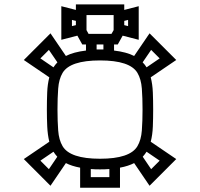

<svg xmlns="http://www.w3.org/2000/svg" viewBox="-20 -843 919 882"><path d="M568.4 -723.1V-751.5L550.8 -747.1V-727.5ZM674.3 -65.9 713.4 -105 653.3 -146Q645.5 -133.8 635.7 -123ZM653.3 -533.7 713.4 -574.7 674.3 -613.8 635.3 -556.6Q646 -545.9 653.3 -533.7ZM439.5 -113.8Q577.1 -113.8 611.3 -171.4Q628.4 -200.2 631.6 -243.7Q634.8 -287.1 634.8 -339.8Q634.8 -392.6 631.6 -436Q628.4 -479.5 611.3 -508.3Q577.1 -565.4 439.5 -565.4Q301.8 -565.4 267.6 -508.3Q250.5 -479.5 247.3 -436Q244.1 -392.6 244.1 -339.8Q244.1 -287.1 247.3 -243.7Q250.5 -200.2 267.6 -171.4Q301.8 -113.8 439.5 -113.8ZM482.4 -29.3V-66.4Q462.4 -64.9 439.5 -64.9Q416.5 -64.9 397 -66.4V-29.3ZM225.6 -533.7Q233.4 -545.9 243.7 -556.6L204.6 -613.8L165.5 -574.7ZM204.6 -65.9 243.2 -123Q233.4 -133.8 225.6 -146L165.5 -105ZM455.1 -615.7V-638.7H423.8V-615.7ZM492.2 -687.5 502 -704.6V-773.9H377.4V-704.6L386.7 -687.5ZM310.5 -723.1 328.6 -727.5V-747.1L310.5 -751.5ZM531.2 19.5H348.1V-72.8Q309.1 -80.1 282.7 -93.8L211.9 10.3L89.4 -112.3L206.5 -191.9Q198.7 -224.1 197 -261.5Q195.3 -298.8 195.3 -339.8Q195.3 -380.9 196.8 -418.2Q198.2 -455.6 206.5 -487.8L89.4 -567.4L211.9 -689.9L282.7 -585.9Q317.9 -604 375 -610.8V-638.7H357.9L335.4 -679.2L261.7 -660.2V-814.5L328.6 -797.4V-822.8H550.8V-797.4L617.2 -814.5V-660.2L543.5 -679.2L521 -638.7H503.9V-610.8Q561 -604 596.2 -585.9L667 -689.9L789.6 -567.4L672.4 -487.8Q680.7 -455.6 682.1 -418.2Q683.6 -380.9 683.6 -339.8Q683.6 -298.8 682.1 -261.5Q680.7 -224.1 672.4 -191.9L789.6 -112.3L667 10.3L596.2 -93.8Q569.8 -80.1 531.2 -72.8Z"/></svg>

Font: Auseklis
Style: Regular
Weight: 400
Designer: GGBotNet
Foundry: GGBotNet
Version: 1.00